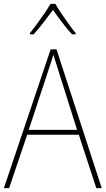

<svg xmlns="http://www.w3.org/2000/svg" viewBox="-20 -969 544 989"><path d="M476 0 386 -275H120L27 0H0L241 -715H271L504 0ZM282 -601Q278 -614 274 -627Q270 -640 265 -655Q260 -670 255 -687Q251 -672 246 -657.5Q241 -643 236.5 -629Q232 -615 227 -600L128 -300H377ZM265 -949Q277 -928 296.5 -899Q316 -870 336 -842.5Q356 -815 370 -798V-792H351Q326 -819 299.5 -854Q273 -889 253 -918Q232 -890 205 -854.5Q178 -819 153 -792H134V-798Q150 -818 170 -845Q190 -872 209 -900Q228 -928 240 -949Z"/></svg>

Font: Noto Sans Khmer SemiCondensed Thin
Style: Regular
Weight: 250
Width: 4
Designer: Danh Hong and the Monotype Design Team
Foundry: Monotype Imaging Inc.
Version: Version 2.004